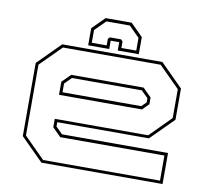

<svg xmlns="http://www.w3.org/2000/svg" viewBox="-77 -776 942 863"><g transform="rotate(10 394.0 -345.0)"><path d="M622.5 -540 725.5 -437V-294.5L622.5 -191.5H204V-172L234.5 -141.5H718.5V0H165.5L62.5 -103V-437L165.5 -540ZM617 -526.5H171L76 -431.5V-108L171 -13H704.5V-127.5H229L190.5 -166V-204.5H617L712 -300V-431.5ZM559.5 -412 598 -373.5V-343L569 -314H190.5V-373.5L229 -412ZM553.5 -398.5H234.5L204 -368V-328H563.5L584.5 -349V-368ZM456 -690 512 -634V-556H416V-594H377V-556H281V-634L337 -690ZM450 -676H343L295 -628V-570H363V-600L371 -608H422L430 -600V-570H498V-628Z"/></g></svg>

Font: Tourney Expanded Thin
Style: Regular
Weight: 100
Width: 7
Designer: Tyler Finck
Foundry: Etcetera Type Co
Version: Version 1.010; ttfautohint (v1.8.3)